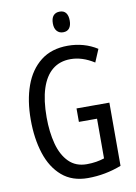

<svg xmlns="http://www.w3.org/2000/svg" viewBox="-99 -979 744 1053"><g transform="rotate(-10 272.5 -453.0)"><path d="M308 -377H491V-25Q447 -8 400 1Q353 10 304 10Q217 10 160.5 -38.5Q104 -87 77 -170.5Q50 -254 50 -359Q50 -466 79.5 -548Q109 -630 169 -677Q229 -724 320 -724Q365 -724 406 -712.5Q447 -701 483 -678L453 -607Q420 -628 387.5 -638.5Q355 -649 322 -649Q262 -649 221 -615.5Q180 -582 159 -517Q138 -452 138 -357Q138 -275 155.5 -209Q173 -143 211.5 -104.5Q250 -66 311 -66Q339 -66 363.5 -70Q388 -74 409 -81V-302H308ZM309 -916Q332 -916 343.5 -901Q355 -886 355 -858Q355 -831 343.5 -816Q332 -801 309 -801Q287 -801 274 -816Q261 -831 261 -858Q261 -887 273.5 -901.5Q286 -916 309 -916Z"/></g></svg>

Font: Noto Sans Arabic ExtraCondensed
Style: Regular
Weight: 400
Width: 2
Designer: Monotype Design Team, Nadine Chahine, Nizar Qandah and Khaled Hosny
Foundry: Monotype Imaging Inc.
Version: Version 2.012